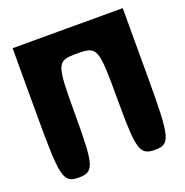

<svg xmlns="http://www.w3.org/2000/svg" viewBox="-121 -827 855 888"><g transform="rotate(-20 306.5 -383.5)"><path d="M35 -383C35 -79 43 -50 119 -50C193 -50 202 -79 202 -321C202 -583 205 -592 306 -592C407 -592 410 -583 410 -321C410 -79 420 -50 494 -50C570 -50 577 -79 577 -383V-717H35Z"/></g></svg>

Font: Hussar Skorodowane
Style: Bold
Weight: 700
Foundry: Cannot Into Space Fonts
Version: Version 0.892